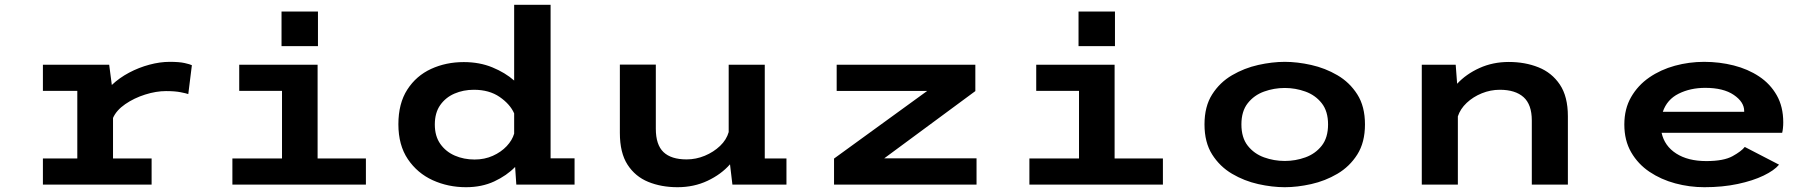

<svg xmlns="http://www.w3.org/2000/svg" viewBox="-20 -770 7565 801"><path d="M159 0V-109H302.5V-391H159V-500H435.5L446.5 -415.5Q477.5 -445 518.5 -466.8Q559.5 -488.5 603.5 -500.2Q647.5 -512 688 -512Q728 -512 750.2 -507Q772.5 -502 780.5 -498L765.5 -377.5Q757.5 -380.5 733.8 -385.2Q710 -390 672.5 -390Q631.5 -390 585.5 -375.5Q539.5 -361 502.5 -335.5Q465.5 -310 451.5 -278V-109H612.5V0Z M1154.5 -722H1306.5V-577.5H1154.5ZM949.5 0V-109H1156.5V-391H978V-500H1305V-109H1506.5V0Z M1924 11Q1849.5 11 1785.2 -18.2Q1721 -47.5 1681.5 -106Q1642 -164.5 1642 -251.5Q1642 -338.5 1679.2 -396.2Q1716.5 -454 1778.5 -482.5Q1840.5 -511 1915 -511Q1980.5 -511 2034 -489Q2087.5 -467 2125 -434V-750H2277V-109.5H2377V0H2134L2129 -73.5Q2094 -37.5 2042 -13.2Q1990 11 1924 11ZM1794 -250.5Q1794 -202 1817 -169.5Q1840 -137 1877.5 -120.8Q1915 -104.5 1960 -104.5Q2001.5 -104.5 2036 -120Q2070.5 -135.5 2093.8 -160.2Q2117 -185 2125 -212.5V-297Q2108 -335.5 2064.5 -365.5Q2021 -395.5 1957 -395.5Q1913 -395.5 1876 -379.5Q1839 -363.5 1816.5 -331.5Q1794 -299.5 1794 -250.5Z M2806.5 11Q2739 11 2684.5 -11.2Q2630 -33.5 2598 -83Q2566 -132.5 2566 -215.5V-500.5H2716V-233Q2716 -166 2748 -135.5Q2780 -105 2844.5 -105Q2883.5 -105 2920.2 -120.2Q2957 -135.5 2984 -161.2Q3011 -187 3020 -219V-500H3170.5V-109H3261V0H3035.5L3025.5 -84.5Q2988.5 -42.5 2931.8 -15.8Q2875 11 2806.5 11Z M3459.5 0V-108.5L3848 -390.5H3470.5V-500H4049V-390L3669 -109.5H4054V0Z M4479.5 -722H4631.5V-577.5H4479.5ZM4274.5 0V-109H4481.5V-391H4303V-500H4630V-109H4831.5V0Z M5340 11Q5287.5 11 5229.2 -2Q5171 -15 5120 -45Q5069 -75 5037 -125.5Q5005 -176 5005 -251Q5005 -326 5037 -376.2Q5069 -426.5 5120 -456.2Q5171 -486 5229.2 -499Q5287.5 -512 5340 -512Q5392 -512 5450.2 -499Q5508.5 -486 5559.5 -456.2Q5610.5 -426.5 5642.5 -376.2Q5674.5 -326 5674.5 -251Q5674.5 -176 5642.5 -125.5Q5610.5 -75 5559.5 -45Q5508.5 -15 5450.2 -2Q5392 11 5340 11ZM5340 -98.5Q5384.5 -98.5 5426 -113.5Q5467.5 -128.5 5494 -162Q5520.5 -195.5 5520.5 -251Q5520.5 -306 5494 -339.5Q5467.5 -373 5426 -388Q5384.5 -403 5340 -403Q5295 -403 5253.5 -388Q5212 -373 5185.5 -339.5Q5159 -306 5159 -251Q5159 -195.5 5185.5 -162Q5212 -128.5 5253.5 -113.5Q5295 -98.5 5340 -98.5Z M5911.5 0V-500H6053L6059 -420.5Q6096.5 -461 6152.2 -486.2Q6208 -511.5 6274.5 -511.5Q6342.5 -511.5 6398.2 -489.2Q6454 -467 6487.5 -417.2Q6521 -367.5 6521 -285V0H6370.5V-267.5Q6370.5 -334 6336 -364.8Q6301.5 -395.5 6237 -395.5Q6198.5 -395.5 6162 -380.8Q6125.5 -366 6098.8 -340.8Q6072 -315.5 6062 -284.5V0Z M7090.5 11Q7028.5 11 6969 -5Q6909.5 -21 6861.5 -53.2Q6813.5 -85.5 6785 -134.8Q6756.5 -184 6756.5 -250.5Q6756.5 -316 6784.8 -365Q6813 -414 6860.5 -446.8Q6908 -479.5 6967.5 -495.8Q7027 -512 7089.5 -512Q7153.5 -512 7212.8 -497Q7272 -482 7318.5 -451.2Q7365 -420.5 7392.2 -372.8Q7419.5 -325 7419.5 -259.5Q7419.5 -246.5 7418.2 -235Q7417 -223.5 7415 -216H6912Q6924 -161 6973 -129.5Q7022 -98 7098.5 -98Q7171 -98 7208 -118.5Q7245 -139 7259 -157L7402 -83Q7382 -59 7337.5 -37.5Q7293 -16 7229.8 -2.5Q7166.5 11 7090.5 11ZM7094 -403.5Q7032 -403.5 6983.2 -379.2Q6934.5 -355 6917 -303.5H7256.5V-307Q7256.5 -344.5 7213.2 -374Q7170 -403.5 7094 -403.5Z"/></svg>

Font: Trispace SemiExpanded SemiBold
Style: Regular
Weight: 600
Width: 6
Designer: Tyler Finck
Foundry: Etcetera Type Company
Version: Version 1.210; ttfautohint (v1.8.3)